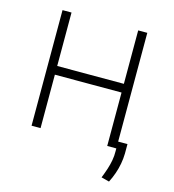

<svg xmlns="http://www.w3.org/2000/svg" viewBox="-105 -634 792 876"><g transform="rotate(15 290.5 -195.5)"><path d="M453.6 -293.5V-252.4H113.3V-293.5ZM125 -545.9V0H82.5V-545.9ZM482.9 -545.9V0H439.9V-545.9ZM526.9 -32.2V12.2Q526.4 36.6 522 60.8Q517.6 85 509.5 108.4Q501.5 131.8 489.7 154.8L452.1 145Q461.4 121.6 468.5 99.9Q475.6 78.1 479.5 56.6Q483.4 35.2 482.9 12.7V-32.2Z"/></g></svg>

Font: Inter Tight ExtraLight
Style: Regular
Weight: 250
Designer: Rasmus Andersson
Foundry: rsms
Version: Version 3.004